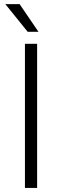

<svg xmlns="http://www.w3.org/2000/svg" viewBox="-20 -927 306 947"><path d="M6.3 -906.7H76.7L169.9 -770H116.7ZM103 0V-710.9H163.1V0Z"/></svg>

Font: Roboto Light
Style: Regular
Weight: 300
Designer: Google
Version: Version 2.137; 2017